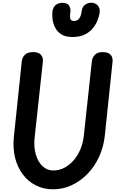

<svg xmlns="http://www.w3.org/2000/svg" viewBox="-20 -1389 922 1419"><path d="M372.5 10Q301.5 10 244.2 -19.2Q187 -48.5 147.8 -101.2Q108.5 -154 91.2 -224.2Q74 -294.5 82.5 -377L141 -936.5Q143.5 -963 163.5 -983.5Q183.5 -1004 224.5 -1004Q266.5 -1004 283.2 -983.2Q300 -962.5 297 -935L236 -372Q228.5 -304 244.2 -248.8Q260 -193.5 293.8 -161.2Q327.5 -129 374 -129Q416.5 -129 454.5 -148.5Q492.5 -168 523.2 -203Q554 -238 573.8 -284.8Q593.5 -331.5 599.5 -386L659 -936.5Q662 -963 681 -983.5Q700 -1004 737 -1004Q781 -1004 798 -983.8Q815 -963.5 812 -934L754.5 -386Q745.5 -302 712.2 -230Q679 -158 627 -104.2Q575 -50.5 509.8 -20.2Q444.5 10 372.5 10ZM514.5 -1115.5Q463 -1115.5 432.2 -1135.8Q401.5 -1156 386.5 -1186.8Q371.5 -1217.5 368 -1249.5Q364.5 -1281.5 367.5 -1305.5Q373 -1338 393 -1353Q413 -1368 440.5 -1368Q477.5 -1368 490.2 -1347.5Q503 -1327 500.5 -1306Q496.5 -1275.5 498 -1260Q499.5 -1244.5 507.2 -1239.2Q515 -1234 528.5 -1234Q541 -1234 552.2 -1240.2Q563.5 -1246.5 572.2 -1263.8Q581 -1281 585 -1313Q589 -1339.5 609.2 -1354.2Q629.5 -1369 656.5 -1369Q684 -1369 702.8 -1348Q721.5 -1327 716 -1292.5Q712.5 -1269 700.8 -1238.8Q689 -1208.5 666.2 -1180.2Q643.5 -1152 606.5 -1133.8Q569.5 -1115.5 514.5 -1115.5Z"/></svg>

Font: Edu SA Hand
Style: Bold
Weight: 700
Designer: Tina and Corey Anderson, Eben Sorkin, Mirko Velimirovic
Foundry: Google for Education
Version: Version 2.000